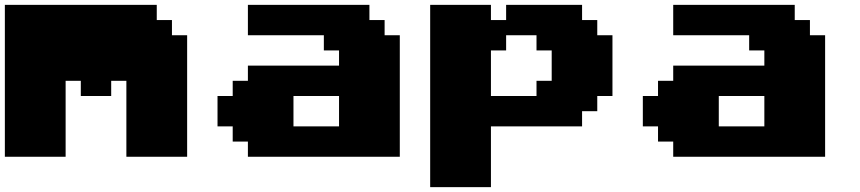

<svg xmlns="http://www.w3.org/2000/svg" viewBox="-20 -645 3540 790"><path d="M500 0H750V-500H687.5V-562.5H625V-625H0V0H250V-312.5H312.5V-250H437.5V-312.5H500Z M1000 0H1625V-500H1562.5V-562.5H1500V-625H1000V-500H1312.5V-437.5H1375V-375H1000V-312.5H937.5V-250H875V-125H937.5V-62.5H1000ZM1375 -125H1187.5V-250H1375Z M1750 125H2000V-125H2375V-187.5H2437.5V-250H2500V-500H2437.5V-562.5H2375V-625H2062.5V-562.5H2000V-625H1750ZM2187.5 -250H2000V-437.5H2062.5V-500H2187.5V-437.5H2250V-312.5H2187.5Z M2750 0H3375V-500H3312.5V-562.5H3250V-625H2750V-500H3062.5V-437.5H3125V-375H2750V-312.5H2687.5V-250H2625V-125H2687.5V-62.5H2750ZM3125 -125H2937.5V-250H3125Z"/></svg>

Font: Faithful 32x
Style: Bold
Weight: 400
Foundry: Faithful Resource Pack
Version: Version 1.0; January 27, 2023